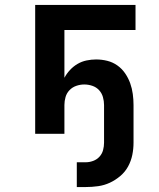

<svg xmlns="http://www.w3.org/2000/svg" viewBox="-20 -540 640 775"><path d="M290 215V115H326Q341 115 356 109.5Q371 104 381.5 92.5Q392 81 396 66Q400 51 400 36V-116Q400 -132 395.5 -148Q391 -164 380 -176Q369 -188 353 -193.5Q337 -199 320 -199Q304 -199 288 -193.5Q272 -188 260.5 -176Q249 -164 244.5 -148Q240 -132 240 -116V0H122V-520H527V-419H240V-226Q249 -243 262.5 -257.5Q276 -272 293 -282Q310 -292 329.5 -296Q349 -300 368 -300Q391 -300 413 -294.5Q435 -289 453.5 -276Q472 -263 485 -244Q498 -225 505.5 -204Q513 -183 516 -160.5Q519 -138 519 -116V36Q519 61 514 85.5Q509 110 497 132Q485 154 465.5 170.5Q446 187 423.5 197.5Q401 208 376 211.5Q351 215 326 215Z"/></svg>

Font: Iosevka Fixed Extended
Style: Bold
Weight: 700
Width: 7
Monospace: yes
Designer: Belleve Invis
Foundry: Belleve Invis
Version: Version 24.1.1; ttfautohint (v1.8.4)